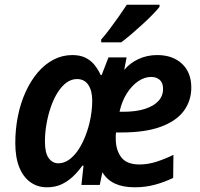

<svg xmlns="http://www.w3.org/2000/svg" viewBox="-20 -786 851 816"><path d="M179 10Q140 10 109.5 -11.5Q79 -33 62 -75Q45 -117 45 -178Q45 -237 56 -292Q67 -347 88.5 -394.5Q110 -442 140 -477.5Q170 -513 207.5 -532.5Q245 -552 287 -552Q319 -552 341.5 -541.5Q364 -531 380 -512Q396 -493 408 -467H412L441 -542H518L508 -489Q532 -518 568.5 -535Q605 -552 648 -552Q714 -552 753.5 -515Q793 -478 793 -414Q793 -358 761.5 -315Q730 -272 664 -247.5Q598 -223 495 -223H473Q472 -216 472 -209.5Q472 -203 472 -196Q472 -149 495 -118Q518 -87 573 -87Q609 -87 646 -99Q683 -111 717 -128L716 -30Q679 -12 638.5 -1Q598 10 553 10Q503 10 469 -5.5Q435 -21 415 -54L404 0H326L335 -82H330Q310 -54 287.5 -33.5Q265 -13 239 -1.5Q213 10 179 10ZM228 -92Q250 -92 270 -105Q290 -118 307 -141Q324 -164 337.5 -195Q351 -226 360 -262Q366 -287 369 -311.5Q372 -336 372 -358Q372 -400 355.5 -425Q339 -450 307 -450Q284 -450 263.5 -435.5Q243 -421 226 -394.5Q209 -368 197 -334Q185 -300 178 -261.5Q171 -223 171 -184Q171 -136 187 -114Q203 -92 228 -92ZM504 -311Q558 -311 595.5 -323Q633 -335 653 -356.5Q673 -378 673 -408Q673 -434 659 -446.5Q645 -459 622 -459Q594 -459 567 -440.5Q540 -422 519 -389Q498 -356 488 -311ZM410 -618Q427 -637 446.5 -663Q466 -689 485 -716Q504 -743 519 -766H658V-757Q648 -744 628.5 -724Q609 -704 585 -682Q561 -660 537.5 -640Q514 -620 495 -606H410Z"/></svg>

Font: Noto Sans Display SemiBold
Style: Italic
Weight: 600
Italic angle: -12°
Designer: Monotype Design Team
Foundry: Monotype Imaging Inc.
Version: Version 2.003